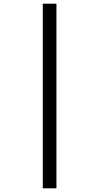

<svg xmlns="http://www.w3.org/2000/svg" viewBox="-20 -781 537 1041"><path d="M212 -761H286V240H212Z"/></svg>

Font: Noto Sans Myanmar SemiCondensed
Style: Regular
Weight: 400
Width: 4
Designer: Monotype Design Team
Foundry: Monotype Imaging Inc.
Version: Version 2.107; ttfautohint (v1.8.4.7-5d5b)